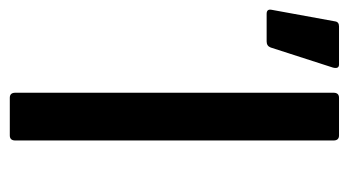

<svg xmlns="http://www.w3.org/2000/svg" viewBox="-176 -518 695 382"><g transform="rotate(90 171.0 -327.5)"><path d="M175 0Q165 0 165 -11V-644Q165 -655 175 -655H250Q260 -655 260 -644V-11Q260 0 250 0ZM8 -511Q-2 -511 0 -521L23 -647Q24 -655 33 -655H109Q118 -655 115 -643L75 -519Q72 -511 63 -511Z"/></g></svg>

Font: Sofia Sans Medium
Style: Regular
Weight: 500
Designer: Botio Nikoltchev, Ani Petrova
Foundry: lettersoup
Version: Version 4.101; ttfautohint (v1.8.4.7-5d5b)